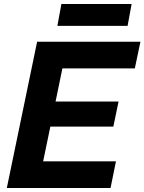

<svg xmlns="http://www.w3.org/2000/svg" viewBox="-20 -937 720 957"><path d="M14 0H531L558 -133H195L231 -306H545L571 -431H257L291 -596H652L680 -729H165ZM266 -808H616L636 -917H286Z"/></svg>

Font: Mona Sans
Style: Bold Italic
Weight: 700
Italic angle: -11.7°
Designer: Deni Anggara
Foundry: GitHub
Version: Version 2.000;Glyphs 3.2.3 (3260)